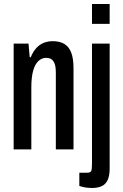

<svg xmlns="http://www.w3.org/2000/svg" viewBox="-20 -744 611 956"><path d="M48 0V-527H122L128 -459H133Q145 -488 161.5 -505.5Q178 -523 198.5 -531Q219 -539 242 -539Q277 -539 300 -525.5Q323 -512 334.5 -482.5Q346 -453 346 -405V0H258V-382Q258 -398 256 -411.5Q254 -425 248.5 -435Q243 -445 233.5 -450.5Q224 -456 210 -456Q188 -456 171 -440Q154 -424 145 -391.5Q136 -359 136 -309V0ZM438 -625V-724H526V-625ZM439 192Q431 192 418 191Q405 190 393 187Q381 184 375 182V116H413Q431 116 434.5 106.5Q438 97 438 70V-527H526V95Q526 132 515.5 153.5Q505 175 485 183.5Q465 192 439 192Z"/></svg>

Font: Archivo ExtraCondensed Medium
Style: Regular
Weight: 500
Width: 2
Designer: Hector Gatti
Foundry: Omnibus-Type
Version: Version 2.001